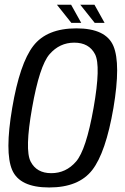

<svg xmlns="http://www.w3.org/2000/svg" viewBox="-20 -802 536 826"><path d="M191.5 4.5Q64.5 4.5 32.2 -71Q0 -146.5 32.5 -337.5Q65 -529 123.2 -604.5Q181.5 -680 308.8 -680Q436 -680 468 -603.8Q500 -527.5 468 -337.5Q435 -145.5 376.8 -70.5Q318.5 4.5 191.5 4.5ZM200.5 -57Q264 -57 307.2 -107Q350.5 -157 382.5 -337.5Q414.5 -519 388.8 -568.8Q363 -618.5 299.5 -618.5Q236.5 -618.5 193.2 -568.8Q150 -519 118 -337.5Q86 -157 111.8 -107Q137.5 -57 200.5 -57ZM387.5 -703.5 325.5 -781.5H386.5L430 -703.5ZM287 -703.5 225 -781.5H286L329.5 -703.5Z"/></svg>

Font: Anybody
Style: Italic
Weight: 400
Italic angle: -10°
Designer: Tyler Finck
Foundry: Etcetera Type Company
Version: Version 1.010; ttfautohint (v1.8.3) -l 8 -r 50 -G 200 -x 14 